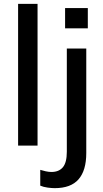

<svg xmlns="http://www.w3.org/2000/svg" viewBox="-20 -756 536 997"><path d="M74 0V-736H175V0ZM264 221Q248 221 226.5 218Q205 215 189 208V126Q202 130 217.5 133.5Q233 137 247 137Q286 137 306.5 112.5Q327 88 327 32V-504H428V39Q428 129 388 175Q348 221 264 221ZM318 -609V-714H436V-609Z"/></svg>

Font: Mulish ExtraLight SemiBold
Style: Regular
Weight: 600
Version: Version 3.603